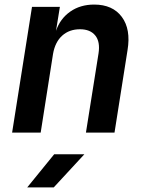

<svg xmlns="http://www.w3.org/2000/svg" viewBox="-20 -580 640 840"><path d="M33 0 120 -550H242L225 -445Q243 -498 287 -529Q331 -560 392 -560Q473 -560 513 -506Q553 -452 538 -361L481 0H356L411 -346Q419 -397 397 -424.5Q375 -452 330 -452Q283 -452 252 -424Q221 -396 212 -344L158 0ZM99 240 217 95H349L215 240Z"/></svg>

Font: JetBrains Mono NL
Style: Bold Italic
Weight: 700
Italic angle: -9°
Designer: Philipp Nurullin, Konstantin Bulenkov
Foundry: JetBrains
Version: Version 2.304; ttfautohint (v1.8.4.7-5d5b)